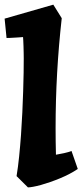

<svg xmlns="http://www.w3.org/2000/svg" viewBox="-34 -790 354 824"><path d="M299.8 -64.9Q284.2 -54.2 264.6 -43.9Q245.1 -33.7 223.9 -24.9Q202.6 -16.1 181.6 -8.8Q160.6 -1.5 142.1 3.7Q123.5 8.8 108.6 11.5Q93.8 14.2 85.9 14.2L37.1 -34.2Q43.5 -72.8 48.1 -118.2Q52.7 -163.6 56.2 -211.4Q59.6 -259.3 61.8 -306.9Q64 -354.5 65.4 -397.9Q66.9 -441.4 67.4 -478Q67.9 -514.6 67.9 -540Q67.9 -549.8 67.6 -563.5Q67.4 -577.1 66.9 -590.8Q66.4 -604.5 65.9 -615.5Q65.4 -626.5 64.9 -630.9Q55.2 -629.9 44.7 -629.4Q34.2 -628.9 24.4 -628.2Q14.6 -627.4 6.6 -627.2Q-1.5 -627 -5.9 -627L-14.2 -710L194.8 -770L231 -711.9Q217.8 -594.2 211.2 -477.1Q204.6 -359.9 204.6 -239.7Q204.6 -183.1 206.1 -126Q223.1 -128.9 241.2 -132.8Q259.3 -136.7 272.9 -142.1Z"/></svg>

Font: Simonetta
Style: Black Italic
Weight: 900
Italic angle: -2°
Designer: Gayaneh Bagdasaryan
Foundry: Brownfox
Version: Version 1.002